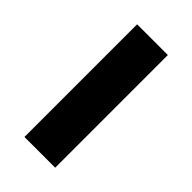

<svg xmlns="http://www.w3.org/2000/svg" viewBox="-177 -653 658 658"><g transform="rotate(45 152.5 -324.0)"><path d="M227 -51H78V-597H227Z"/></g></svg>

Font: Noto Sans Tamil UI
Style: Regular
Weight: 400
Designer: Jelle Bosma - Monotype Design Team
Foundry: Monotype Imaging Inc.
Version: Version 2.004